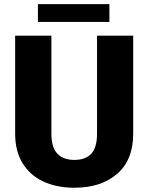

<svg xmlns="http://www.w3.org/2000/svg" viewBox="-20 -880 705 910"><path d="M439.9 -710.9H611.3V-246.6Q611.3 -121.6 535.2 -55.9Q459 9.8 332.5 9.8Q249 9.8 185.8 -19.5Q122.6 -48.8 87.2 -106.2Q51.8 -163.6 51.8 -246.6V-710.9H223.6V-246.6Q223.6 -180.7 252 -151.4Q280.3 -122.1 332.5 -122.1Q385.3 -122.1 412.6 -151.4Q439.9 -180.7 439.9 -246.6ZM498.5 -860.4V-775.9H159.7V-860.4Z"/></svg>

Font: Vazirmatn UI Black
Style: Regular
Weight: 900
Designer: Saber Rastikerdar
Foundry: Saber Rastikerdar
Version: Version 33.003